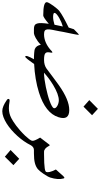

<svg xmlns="http://www.w3.org/2000/svg" viewBox="361 -1090 912 1751"><g transform="rotate(90 817.5 -215.0)"><path d="M184.1 -331.5Q167.5 -327.1 147.2 -318.6Q127 -310.1 108.6 -299.8Q90.3 -289.6 76.9 -278.8Q63.5 -268.1 61 -259.8Q55.2 -242.7 97.2 -242.7Q111.8 -242.7 130.4 -246.1Q148.9 -249.5 168 -255.4ZM239.7 -67.9H206.1Q186.5 -67.9 174.6 -74Q162.6 -80.1 157.5 -95.5Q152.3 -110.8 153.1 -137.2Q153.8 -163.6 159.7 -203.6Q100.1 -152.8 83.5 -152.8Q-49.3 -152.8 -36.6 -190.9Q-33.7 -200.2 -24.2 -215.8Q-14.6 -231.4 -2.7 -247.8Q9.3 -264.2 21.7 -278.6Q34.2 -293 43 -299.8Q64.5 -316.4 102.5 -337.6Q140.6 -358.9 193.8 -384.8Q197.3 -394.5 201.4 -408.2Q205.6 -421.9 209 -432.1L246.6 -468.8Q250.5 -472.7 254.6 -475.1Q258.8 -477.5 258.8 -478Q260.7 -478 259.8 -469.2Q258.8 -460.4 256.1 -445.8Q253.4 -431.2 249.5 -412.4Q245.6 -393.6 241.5 -373.8Q237.3 -354 233.4 -334.5Q229.5 -314.9 227.1 -298.8Q219.2 -259.8 214.1 -233.2Q209 -206.5 210.4 -190.4Q211.9 -174.3 222.2 -167.2Q232.4 -160.2 254.9 -160.2H269Z M993.2 -598.1 915 -520 855.5 -572.8 935.1 -651.4ZM928.7 -249.5Q931.6 -258.3 925.5 -266.4Q919.4 -274.4 908.7 -280.8Q897.9 -287.1 884 -291Q870.1 -294.9 857.4 -294.9Q830.6 -294.9 795.7 -282Q760.7 -269 719.2 -244.1Q657.2 -207 605.5 -159.7Q633.8 -160.2 668 -164.8Q702.1 -169.4 737.1 -176.8Q772 -184.1 805.4 -193.1Q838.9 -202.1 865.5 -211.9Q892.1 -221.7 909.2 -231.4Q926.3 -241.2 928.7 -249.5ZM1011.2 -291.5Q974.1 -172.9 786.1 -113.8Q726.6 -95.2 660.9 -84.2Q595.2 -73.2 525.9 -69.8Q526.4 -70.3 522.5 -64.7Q518.6 -59.1 512.2 -50Q505.9 -41 498 -30.3Q490.2 -19.5 482.9 -10.3Q475.6 -1 469.2 5.1Q462.9 11.2 459.5 11.2Q448.2 11.2 455.6 -11.7Q459 -22 465.8 -35.9Q472.7 -49.8 482.9 -67.9Q467.3 -67.9 452.1 -68.6Q437 -69.3 424.6 -70.3Q412.1 -71.3 402.8 -72.8Q393.6 -74.2 389.2 -76.2Q358.4 -89.4 350.6 -130.9Q335.9 -115.7 319.8 -104Q303.7 -92.3 289.1 -84.2Q274.4 -76.2 262.7 -72Q251 -67.9 245.6 -67.9H211.9L240.7 -160.2H255.4Q291.5 -160.2 326.9 -174.8Q362.3 -189.5 393.6 -216.3Q413.6 -236.3 418.5 -236.3Q425.3 -236.3 422.4 -222.7Q418.5 -204.1 419.2 -192.1Q419.9 -180.2 427.2 -173.1Q434.6 -166 449.7 -163.1Q464.8 -160.2 489.3 -160.2Q512.7 -160.2 532.7 -166Q552.7 -171.9 568.4 -183.1Q570.8 -185.1 581.3 -192.9Q591.8 -200.7 606.4 -211.7Q621.1 -222.7 638.4 -235.6Q655.8 -248.5 671.9 -260.5Q688 -272.5 701.4 -282.2Q714.8 -292 721.7 -296.9Q788.6 -343.8 844 -366.9Q899.4 -390.1 946.3 -390.1Q1043 -390.1 1011.2 -291.5Z M1340.3 -67.9H1309.6Q1295.9 -67.9 1284.4 -59.6Q1272.9 -51.3 1265.1 -36.1Q1250.5 -6.3 1229.2 24.2Q1208 54.7 1182.1 83.3Q1156.2 111.8 1127.4 137Q1098.6 162.1 1069.1 180.7Q1039.6 199.2 1010.7 210Q981.9 220.7 956.1 220.7Q934.1 220.7 908.9 210.2Q883.8 199.7 854.5 179.2Q847.7 174.3 845.7 169.9Q843.8 165.5 844.7 161.6Q847.2 153.3 861.8 153.3Q863.8 153.3 866.2 154.1Q868.7 154.8 871.1 154.8Q903.3 160.6 929.7 160.6Q977.5 160.6 1020 138.2Q1032.2 131.8 1049.8 120.8Q1067.4 109.9 1088.1 94.2Q1108.9 78.6 1132.1 58.3Q1155.3 38.1 1179.2 13.2Q1199.2 -8.3 1210.9 -23.7Q1222.7 -39.1 1226.1 -49.8Q1231.9 -67.4 1197.3 -124.5L1259.3 -205.6Q1263.7 -211.9 1267.1 -211.9Q1270.5 -211.9 1272 -206.5Q1296.4 -160.2 1326.7 -160.2H1369.6Z M1448.7 119.1 1371.6 197.3 1310.5 145 1390.6 66.4ZM1561.5 -216.3Q1558.1 -205.6 1548.8 -189.2Q1539.6 -172.9 1528.1 -156Q1516.6 -139.2 1504.9 -124.8Q1493.2 -110.4 1484.9 -103.5Q1473.1 -94.2 1459.7 -87.6Q1446.3 -81.1 1429.4 -76.7Q1412.6 -72.3 1390.9 -70.1Q1369.1 -67.9 1340.8 -67.9H1307.1L1335.9 -160.2H1350.6Q1397.5 -160.2 1428 -161.9Q1458.5 -163.6 1476.6 -166.3Q1494.6 -168.9 1502 -172.6Q1509.3 -176.3 1510.7 -180.2Q1512.7 -186 1512.9 -193.8Q1513.2 -201.7 1510.7 -211.9Q1508.3 -222.2 1502.9 -236.1Q1497.6 -250 1488.3 -268.1L1548.8 -335.9L1548.3 -335Q1553.7 -340.8 1557.4 -343.3Q1561 -345.7 1563.5 -345.7Q1567.9 -345.7 1569.8 -338.4V-338.9Q1584.5 -288.6 1561.5 -216.3Z"/></g></svg>

Font: XB Zar
Style: Italic
Weight: 400
Italic angle: -12°
Designer: Behnam
Foundry: Irmug
Version: Version 8.005 2009